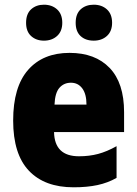

<svg xmlns="http://www.w3.org/2000/svg" viewBox="-20 -787 582 817"><path d="M276 -562Q385 -562 446.5 -498Q508 -434 508 -310V-225H210Q212 -122 316 -122Q360 -122 397.5 -132Q435 -142 476 -165V-30Q439 -9 395 0.5Q351 10 293 10Q170 10 103 -60.5Q36 -131 36 -274Q36 -417 99.5 -489.5Q163 -562 276 -562ZM282 -435Q252 -435 233 -413.5Q214 -392 212 -342H348Q348 -387 330 -411Q312 -435 282 -435ZM91 -690Q91 -728 112.5 -747.5Q134 -767 167 -767Q201 -767 223 -747Q245 -727 245 -690Q245 -654 223 -634Q201 -614 167 -614Q134 -614 112.5 -633.5Q91 -653 91 -690ZM302 -690Q302 -728 323.5 -747.5Q345 -767 379 -767Q413 -767 435 -747Q457 -727 457 -690Q457 -654 435 -634Q413 -614 379 -614Q344 -614 323 -633.5Q302 -653 302 -690Z"/></svg>

Font: Noto Sans Oriya Cond Blk
Style: Regular
Weight: 900
Width: 3
Designer: Amélie Bonet and Sol Matas
Foundry: Google LLC
Version: Version 2.006; ttfautohint (v1.8.4.7-5d5b)